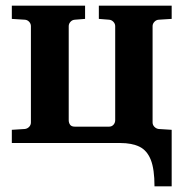

<svg xmlns="http://www.w3.org/2000/svg" viewBox="-20 -508 652 682"><path d="M589.8 153.8H528.8Q528.8 92.8 515.6 59.6Q502.4 26.4 475.6 13.2Q448.7 0 407.2 0H22V-46.9L67.9 -49.8Q77.1 -50.8 83.5 -57.4Q89.8 -64 89.8 -73.2V-415Q89.8 -423.8 83.5 -430.7Q77.1 -437.5 67.9 -438L22 -440.9V-487.8H282.2V-440.9L246.1 -438Q236.8 -437.5 230.5 -430.7Q224.1 -423.8 224.1 -415V-81.1Q224.1 -71.8 229 -64.9Q233.9 -58.1 246.1 -58.1H367.2Q377 -58.1 383.1 -64.9Q389.2 -71.8 389.2 -81.1V-415Q389.2 -423.8 382.6 -430.7Q376 -437.5 367.2 -438L331.1 -440.9V-487.8H589.8V-440.9L543.9 -438Q535.2 -437.5 528.6 -430.7Q522 -423.8 522 -415V-73.2Q522 -64 528.6 -57.4Q535.2 -50.8 543.9 -49.8L589.8 -46.9Z"/></svg>

Font: Charis
Style: Bold
Weight: 700
Designer: Walt Agee, Miriam Martin, Annie Olsen, Victor Gaultney, Lorna Priest, Alan Ward, Bob Hallissy, Martin Hosken, Sharon Cor
Foundry: SIL Global
Version: Version 7.000